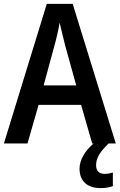

<svg xmlns="http://www.w3.org/2000/svg" viewBox="-20 -736 615 985"><path d="M559 219V149C549 152 535 156 516 156C489 156 473 141 473 112C473 75 492 44 537 0H574L353 -716H220L0 0H121L178 -198H396L453 0H460C418 36 388 83 388 129C388 191 425 229 497 229C523 229 542 225 559 219ZM371 -298H204L259 -501C268 -532 280 -583 286 -620C293 -587 307 -533 315 -500Z"/></svg>

Font: Noto Sans UI SemiCondensed Medium
Style: Regular
Weight: 500
Width: 4
Designer: Monotype Design Team
Foundry: Monotype Imaging Inc.
Version: Version 1.901